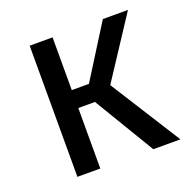

<svg xmlns="http://www.w3.org/2000/svg" viewBox="-100 -626 721 725"><g transform="rotate(-20 260.5 -263.5)"><path d="M327 -283 506 0H397L251 -243H184V0H92V-527H184V-315H253L386 -527H487Z"/></g></svg>

Font: FiraGO
Style: Regular
Weight: 400
Designer: bBox Type
Foundry: bBox Type GmbH
Version: Version 1.001;April 20, 2020;FontCreator 12.0.0.2555 64-bit